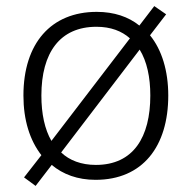

<svg xmlns="http://www.w3.org/2000/svg" viewBox="-20 -581 630 631"><path d="M533 -267C533 -348 512 -417 473 -465L526 -534L487 -561L438 -497C402 -526 355 -542 298 -542C148 -542 57 -439 57 -267C57 -186 78 -120 116 -71L59 2L97 30L150 -39C187 -8 235 10 294 10C449 10 533 -100 533 -267ZM116 -267C116 -408 177 -493 297 -493C344 -493 380 -479 407 -455L149 -118C127 -156 116 -207 116 -267ZM474 -267C474 -131 419 -39 295 -39C247 -39 208 -54 181 -80L439 -418C463 -379 474 -327 474 -267Z"/></svg>

Font: Noto Sans Ethiopic Light
Style: Regular
Weight: 300
Designer: Monotype Design Team
Foundry: Monotype Imaging Inc.
Version: Version 2.102